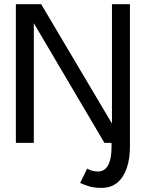

<svg xmlns="http://www.w3.org/2000/svg" viewBox="-20 -680 718 914"><path d="M598.5 0H511V20Q511 75.5 495 106Q479 136.5 445.5 136.5Q430 136.5 416 131.8Q402 127 395 122.5L361.5 191Q370.5 195.5 397.8 205Q425 214.5 462 214.5Q509 214.5 539 189Q569 163.5 583.8 119.2Q598.5 75 598.5 19.5ZM135.5 -579 141 -578V0H55.5V-660H176L518.5 -82.5L513 -81.5V-660H598.5V0H477Z"/></svg>

Font: League Spartan Thin
Style: Regular
Weight: 400
Version: Version 2.002